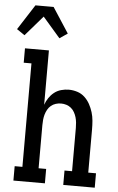

<svg xmlns="http://www.w3.org/2000/svg" viewBox="-92 -1020 655 1063"><g transform="rotate(5 235.5 -488.5)"><path d="M15 -807 -29 -837 61 -977H162L253 -837L209 -807L112 -919ZM24 0V-80H67V-655H24V-735H157V-433Q164 -453 176 -471Q188 -489 205 -502.5Q222 -516 243.5 -522Q265 -528 286 -528Q310 -528 333.5 -520.5Q357 -513 374.5 -496.5Q392 -480 403.5 -459Q415 -438 422 -415Q429 -392 431 -368Q433 -344 433 -320V-80H476V0H301V-80H343V-320Q343 -335 341.5 -350Q340 -365 336 -379Q332 -393 324.5 -406.5Q317 -420 305.5 -429.5Q294 -439 279.5 -443.5Q265 -448 250 -448Q235 -448 220.5 -443.5Q206 -439 194.5 -429.5Q183 -420 175.5 -406.5Q168 -393 164 -379Q160 -365 158.5 -350Q157 -335 157 -320V-80H199V0Z"/></g></svg>

Font: Iosevka Curly Slab Medium
Style: Regular
Weight: 500
Monospace: yes
Designer: Belleve Invis
Foundry: Belleve Invis
Version: Version 22.1.2; ttfautohint (v1.8.4)